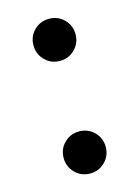

<svg xmlns="http://www.w3.org/2000/svg" viewBox="-87 -565 452 624"><g transform="rotate(-15 139.0 -252.5)"><path d="M139.2 7.8Q109.4 7.8 88.9 -12.9Q68.4 -33.7 68.4 -63Q68.4 -92.8 88.9 -113.3Q109.4 -133.8 139.2 -133.8Q168.9 -133.8 189.5 -113.3Q210 -92.8 210 -63Q210 -33.7 189.5 -12.9Q168.9 7.8 139.2 7.8ZM139.2 -371.1Q109.4 -371.1 88.9 -391.8Q68.4 -412.6 68.4 -441.9Q68.4 -471.7 88.9 -492.2Q109.4 -512.7 139.2 -512.7Q168.9 -512.7 189.5 -492.2Q210 -471.7 210 -441.9Q210 -412.6 189.5 -391.8Q168.9 -371.1 139.2 -371.1Z"/></g></svg>

Font: Inter 20pt Medium
Style: Regular
Weight: 500
Version: Version 4.001;git-66647c0bb